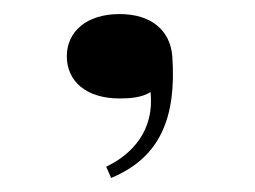

<svg xmlns="http://www.w3.org/2000/svg" viewBox="-20 -734 363 273"><path d="M131 -497 138 -481C208 -510 231 -567 225 -654C222 -691 195 -714 150 -714C103 -714 75 -689 75 -654C75 -619 102 -594 150 -594C164 -594 181 -595 194 -603C200 -548 167 -514 131 -497Z"/></svg>

Font: Sprat Extended
Style: Regular
Weight: 400
Width: 9
Designer: Ethan Nakache
Foundry: Collletttivo
Version: Version 2.000;Glyphs 3.2 (3217)